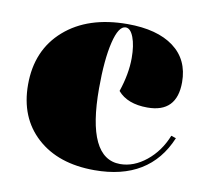

<svg xmlns="http://www.w3.org/2000/svg" viewBox="-59 -508 632 585"><g transform="rotate(10 257.0 -216.0)"><path d="M268 12Q156 12 90 -48Q24 -108 24 -210Q24 -317 96.5 -380.5Q169 -444 291 -444Q383 -444 434 -406Q485 -368 485 -298Q485 -204 394 -204Q332 -204 302 -239Q321 -295 321 -344Q321 -383 311.5 -408Q302 -433 287 -433Q265 -433 252 -379Q239 -325 239 -236Q239 -20 342 -20Q384 -20 422.5 -51Q461 -82 481 -132L496 -127Q438 12 268 12Z"/></g></svg>

Font: Arapey Black-Display
Style: Regular
Weight: 900
Designer: Eduardo Rodriguez Tunni
Foundry: Eduardo Rodriguez Tunni
Version: Version 4.000